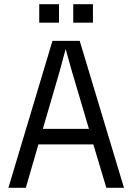

<svg xmlns="http://www.w3.org/2000/svg" viewBox="-20 -895 631 915"><path d="M20 0 230 -700.2H359.9L570.8 0H486.8L424.8 -207H163.1L103 0ZM167 -787.1V-875H261.2V-787.1ZM184.1 -280.8H403.8L321.8 -558.1L293.9 -658.2H292L265.1 -558.1ZM329.1 -787.1V-875H422.9V-787.1Z"/></svg>

Font: TASA Explorer
Style: Regular
Weight: 400
Designer: Weizhong Zhang
Foundry: Local Remote
Version: Version 1.000;Glyphs 3.1.2 (3151)